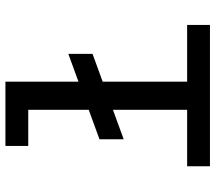

<svg xmlns="http://www.w3.org/2000/svg" viewBox="-62 -712 775 690"><g transform="rotate(-90 325.0 -367.5)"><path d="M169 -310V-397L476 -509V-422ZM275 0V-735H376V0ZM72 0V-82H580V0ZM145 -653V-735H325V-653Z"/></g></svg>

Font: Azeret Mono Thin
Style: Regular
Weight: 400
Version: Version 1.002